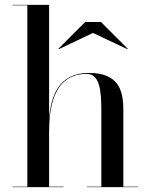

<svg xmlns="http://www.w3.org/2000/svg" viewBox="-20 -770 619 790"><path d="M32 -2V0H242V-2H182V-223C182 -312 193.5 -466 336.5 -466C392.5 -466 397 -392 397 -308V-2H337.5V0H547.5V-2H487.5V-319C487.5 -406 462 -470 345 -470C218.5 -470 189 -369.5 182 -281V-750H32V-748H92.5V-2ZM362.5 -634.5 504.5 -567.5 505.5 -569.5 395.5 -679.5H330.5L220.5 -569.5L221.5 -567.5Z"/></svg>

Font: Bodoni* 96pt
Style: Regular
Weight: 400
Version: Version 2.3